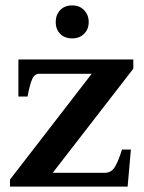

<svg xmlns="http://www.w3.org/2000/svg" viewBox="-20 -690 534 710"><path d="M186 -608Q186 -635 202.5 -652.5Q219 -670 247 -670Q274 -670 291 -652.5Q308 -635 308 -608Q308 -582 291 -565Q274 -548 247 -548Q219 -548 202.5 -565Q186 -582 186 -608ZM17 -26 319 -417H123Q106 -417 97 -392.5Q88 -368 82 -333H48V-470H473V-436L175 -51H368Q393 -51 406.5 -75.5Q420 -100 431 -137H464L452 0H17Z"/></svg>

Font: Taviraj DemiBold
Style: Regular
Weight: 600
Designer: Katatrad Team
Foundry: CadsonDemak
Version: Version 1.030